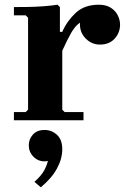

<svg xmlns="http://www.w3.org/2000/svg" viewBox="-20 -510 534 814"><path d="M244 -375Q264 -421 301 -455.5Q338 -490 399 -490Q430 -490 450 -477Q470 -464 479.5 -444.5Q489 -425 489 -406Q489 -371 466 -346Q443 -321 404 -321Q369 -321 344 -346Q319 -371 319 -406Q319 -425 327.5 -439.5Q336 -454 343 -461V-425Q324 -419 309.5 -406.5Q295 -394 280.5 -368.5Q266 -343 244 -295ZM244 -45 254 -35H334V0H39V-35H89L99 -45V-435L89 -445H39V-480Q65 -480 98.5 -480.5Q132 -481 165 -483.5Q198 -486 224 -490L234 -480V-375H244ZM169 41Q199 41 221.5 61.5Q244 82 244 123Q244 163 221.5 204.5Q199 246 153 284L126 261Q155 235 167 213Q179 191 183 172Q179 173 176 173.5Q173 174 168 174Q141 174 121.5 154Q102 134 102 106Q102 80 119.5 60.5Q137 41 169 41Z"/></svg>

Font: Brygada 1918
Style: Regular
Weight: 400
Designer: Mateusz Machalski | Borys Kosmynka | Przemek Hoffer
Foundry: NIEPODLEGLA 2018
Version: Version 3.006